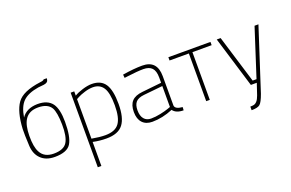

<svg xmlns="http://www.w3.org/2000/svg" viewBox="-111 -1118 2680 1766"><g transform="rotate(-20 1229.5 -235.0)"><path d="M266 -506Q367 -507 411 -446Q451 -389 451 -266Q451 -119 413 -56.5Q375 6 254 6Q167 6 118 -43Q71 -89 66 -169Q60 -287 62 -337Q71 -503 127.5 -583Q184 -663 360 -686Q393 -689 399 -700H430Q429 -688 428 -684Q425 -670 413.5 -662.5Q402 -655 381.5 -652.5Q361 -650 346 -649L327 -647Q223 -630 174.5 -582Q126 -534 110 -432Q159 -504 266 -506ZM255 -26Q353 -26 386 -80.5Q419 -135 417 -253Q415 -371 389 -418Q355 -475 262 -475Q171 -475 132 -412Q99 -360 98 -256Q97 -148 126 -95Q162 -26 255 -26Z M591 230V-500H626V-458Q655 -477 707 -493Q759 -509 799 -509Q889 -509 929.5 -448Q970 -387 970 -252Q970 -117 921.5 -54Q873 9 758 9Q690 9 626 -5V230ZM799 -477Q761 -477 717.5 -463.5Q674 -450 650 -437L626 -424V-37Q703 -23 758 -23Q854 -23 893.5 -76.5Q933 -130 933 -252.5Q933 -375 899.5 -426Q866 -477 799 -477Z M1439 -353V-65Q1443 -29 1514 -23L1512 8Q1439 8 1409 -34Q1307 9 1207 9Q1145 9 1110.5 -28Q1076 -65 1076 -133.5Q1076 -202 1109 -238Q1142 -274 1214 -281L1404 -301V-353Q1404 -417 1376.5 -446Q1349 -475 1293 -475Q1236 -475 1135 -462L1104 -458L1101 -491Q1213 -509 1293 -509Q1439 -509 1439 -353ZM1218 -250Q1161 -244 1137 -217Q1113 -190 1113 -136Q1113 -82 1137.5 -52.5Q1162 -23 1206 -23Q1250 -23 1299 -33.5Q1348 -44 1376 -54L1404 -64V-269Z M1547 -499H1959V-467H1771V0H1736V-467H1547Z M2100 186Q2116 186 2127 184Q2170 180 2194 110L2231 0H2173L2021 -500H2059L2202 -32H2240L2391 -500H2429L2232 108Q2205 183 2182.5 202Q2160 221 2100 221Z"/></g></svg>

Font: Titillium Web[RUS by Daymarius]
Style: Regular
Weight: 200
Designer: Cyrillization by Daymarius
Foundry: Cyrillization by Daymarius
Version: Version 1.002 September 11, 2018